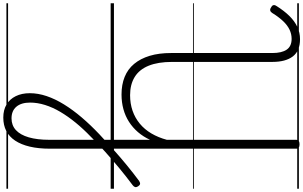

<svg xmlns="http://www.w3.org/2000/svg" viewBox="-358 -832 1842 1166"><g transform="rotate(90 563.0 -249.0)"><path d="M694 652Q648 652 615 632.5Q582 613 564 576.5Q546 540 546 491Q546 441 563.5 389Q581 337 614 283.5Q647 230 693 176Q739 122 796 68Q845 22 892 -20Q939 -62 985.5 -100Q1032 -138 1079 -173Q1090 -180 1097.5 -178.5Q1105 -177 1112 -166Q1118 -156 1116 -148.5Q1114 -141 1105 -134Q1050 -93 999 -50.5Q948 -8 901 34Q854 76 810 121Q763 166 725 212.5Q687 259 659.5 305.5Q632 352 617.5 398.5Q603 445 603 489Q603 543 628 572.5Q653 602 699 602Q741 602 770 575.5Q799 549 814 497.5Q829 446 829 373V-239Q810 -198 782.5 -166Q755 -134 720 -111.5Q685 -89 643 -77.5Q601 -66 554 -66Q494 -66 447 -85Q400 -104 368 -142.5Q336 -181 319 -237Q302 -293 302 -367V-982Q302 -1039 281.5 -1069Q261 -1099 216 -1099Q187 -1099 160.5 -1086.5Q134 -1074 109 -1048Q84 -1022 58 -980Q52 -971 43.5 -969Q35 -967 24 -975Q12 -981 11 -990Q10 -999 17 -1008Q46 -1054 77 -1085.5Q108 -1117 143 -1133.5Q178 -1150 218 -1150Q289 -1150 322.5 -1106.5Q356 -1063 356 -982V-373Q356 -288 379 -231Q402 -174 447.5 -146Q493 -118 558 -118Q609 -118 652.5 -133Q696 -148 731 -177Q766 -206 790.5 -247.5Q815 -289 829 -341V-1127Q829 -1137 835.5 -1142Q842 -1147 856 -1147Q870 -1147 876.5 -1142Q883 -1137 883 -1127V368Q883 438 870.5 491Q858 544 834 580Q810 616 775 634Q740 652 694 652ZM0 623H1126V633H0ZM0 -20H1126V0H0ZM0 -505H1126V-500H0ZM0 -1143H1126V-1133H0Z"/></g></svg>

Font: Playwrite CL Guides
Style: Regular
Weight: 400
Designer: Veronika Burian, José Scaglione
Foundry: TypeTogether
Version: Version 1.003